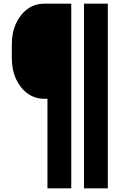

<svg xmlns="http://www.w3.org/2000/svg" viewBox="-20 -820 690 1040"><path d="M564 -800V200H435V-800ZM44 -505V-580Q44 -644 67 -693.5Q90 -743 129.5 -771.5Q169 -800 219 -800H366V200H237V-285H219Q169 -285 129.5 -313.5Q90 -342 67 -391.5Q44 -441 44 -505Z"/></svg>

Font: Martian Mono SemiCondensed
Style: Bold
Weight: 700
Width: 4
Designer: Roman Shamin
Foundry: Evil Martians
Version: Version 1.000